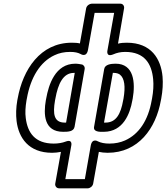

<svg xmlns="http://www.w3.org/2000/svg" viewBox="-20 -795 904 1043"><path d="M337 -26C319 -19 296 -15 272 -15C169 -15 130 -75 120 -153C116 -182 118 -214 124 -250L126 -260C146 -374 198 -459 276 -495C301 -507 329 -513 361 -513C387 -513 404 -509 419 -501C419 -501 450 -481 458 -524L494 -725H600L564 -523C564 -523 553 -482 596 -500C614 -508 635 -513 660 -513C766 -513 804 -448 812 -365C815 -333 813 -299 806 -260L804 -250C785 -141 735 -66 659 -32C634 -21 606 -15 574 -15C549 -15 528 -19 512 -27C512 -27 481 -47 473 -4L441 178H335L367 -3C367 -3 377 -41 337 -26ZM854 -250 856 -260C864 -303 866 -343 863 -379C854 -475 802 -563 669 -563C652 -563 638 -562 621 -558L654 -750C656 -761 649 -775 634 -775H478C467 -775 451 -765 448 -750L414 -559C403 -562 386 -563 370 -563C199 -563 104 -417 76 -260L74 -250C67 -210 66 -172 70 -138C81 -47 135 35 263 35C280 35 295 33 311 30L280 203C278 214 286 228 301 228H457C468 228 483 218 486 203L517 30C530 33 548 35 565 35C731 35 827 -97 854 -250ZM608 -449C583 -449 550 -445 546 -420L491 -106C486 -79 519 -78 545 -79C649 -80 686 -176 699 -250L701 -260C716 -346 708 -449 608 -449ZM545 -129 593 -399H599C613 -399 624 -395 631 -390C657 -370 662 -324 651 -260L649 -250C636 -176 611 -129 553 -129ZM385 -106 440 -420C442 -433 433 -444 423 -445C416 -446 404 -449 389 -449C280 -449 244 -334 231 -260L229 -250C216 -175 218 -79 323 -79C350 -79 380 -80 385 -106ZM386 -399 339 -129H332C273 -129 266 -175 279 -250L281 -260C295 -339 323 -399 381 -399Z"/></svg>

Font: Asimov
Style: WidOuIt
Weight: 500
Designer: Google
Version: Version 2.000980; 2014